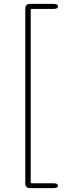

<svg xmlns="http://www.w3.org/2000/svg" viewBox="-20 -800 339 987"><path d="M134 167Q110 167 110 143V-756Q110 -780 134 -780H254Q278 -780 278 -767Q278 -754 254 -754H143Q138 -754 138 -749V137Q138 142 143 142H254Q278 142 278 155Q278 167 254 167Z"/></svg>

Font: Resource Han Rounded JP ExtraLight
Style: Regular
Weight: 250
Designer: Cyano Hao (round all glyphs); Ryoko NISHIZUKA 西塚涼子 (kana, bopomofo & ideographs); Paul D. Hunt (Latin, Greek & Cyrillic)
Foundry: Cyano Hao
Version: 0.990